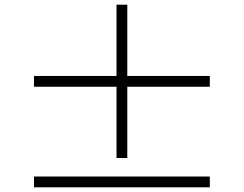

<svg xmlns="http://www.w3.org/2000/svg" viewBox="-20 -808 1040 819"><path d="M523 -134H477V-438H125V-484H477V-788H523V-484H875V-438H523ZM125 -55H875V-9H125Z"/></svg>

Font: Noto Serif KR SemiBold
Style: Regular
Weight: 600
Designer: Ryoko NISHIZUKA 西塚涼子 (kana & ideographs); Frank Grießhammer (Latin, Greek & Cyrillic); Wenlong ZHANG 张文龙 (bopomofo); San
Foundry: Adobe
Version: Version 2.003-H1;hotconv 1.1.1;makeotfexe 2.6.0